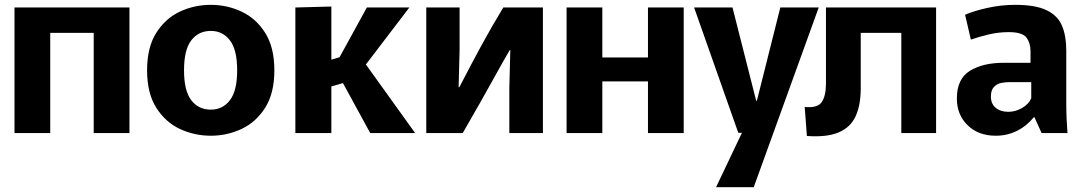

<svg xmlns="http://www.w3.org/2000/svg" viewBox="-20 -551 4494 795"><path d="M40 0V-520H516V0H368V-415H188V0Z M853 11Q785 11 725 -17Q665 -45 627 -105Q589 -165 589 -260Q589 -355 627 -415Q665 -475 725 -503Q785 -531 853 -531Q920 -531 980 -503Q1040 -475 1078 -415Q1116 -355 1116 -260Q1116 -165 1078 -105Q1040 -45 980 -17Q920 11 853 11ZM853 -97Q902 -97 932 -136Q962 -175 962 -260Q962 -345 932 -384Q902 -423 853 -423Q802 -423 772 -384Q742 -345 742 -260Q742 -175 772 -136Q802 -97 853 -97Z M1203 -520 1352 -524V-304L1386 -314L1499 -520H1675L1495 -284L1699 0H1513L1400 -207L1352 -193V0H1203Z M1745 0V-520H1883V-345L1879 -190H1882Q1929 -281 1973 -362Q2017 -443 2064 -520H2228V0H2089V-189L2093 -344H2091Q2071 -311 2023 -224Q1975 -137 1896 0Z M2326 -520H2474V-313H2663V-520H2811V0H2663V-214H2474V0H2326Z M2854 -520H3013L3111 -134H3114L3211 -520H3370L3101 224H2945L3052 -1H3037Z M3321 12 3312 -108Q3366 -103 3383 -129Q3400 -155 3400 -205V-520H3856V0H3712V-415H3544V-186Q3544 -116 3523 -70Q3502 -24 3453 -3Q3404 18 3321 12Z M4103 11Q4031 11 3986.5 -32.5Q3942 -76 3942 -143Q3942 -224 3995.5 -257.5Q4049 -291 4136 -291H4247V-339Q4247 -373 4230 -395.5Q4213 -418 4157 -418Q4114 -418 4072.5 -408Q4031 -398 4000 -387L3976 -490Q4013 -506 4069.5 -518.5Q4126 -531 4183 -531Q4268 -531 4314 -508.5Q4360 -486 4377.5 -444Q4395 -402 4395 -343V-123Q4395 -92 4396.5 -58Q4398 -24 4400 0H4293L4263 -66H4261Q4231 -29 4190.5 -9Q4150 11 4103 11ZM4155 -88Q4184 -88 4211.5 -103.5Q4239 -119 4250 -144V-211H4160Q4143 -211 4125.5 -207.5Q4108 -204 4095.5 -191Q4083 -178 4083 -151Q4083 -121 4103 -104.5Q4123 -88 4155 -88Z"/></svg>

Font: Murecho SemiBold
Style: Regular
Weight: 600
Designer: Neil Summerour
Foundry: Positype
Version: Version 1.010; ttfautohint (v1.8.3)